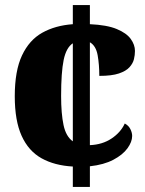

<svg xmlns="http://www.w3.org/2000/svg" viewBox="-20 -734 571 754"><path d="M266 -80Q194 -84 143 -112.5Q92 -141 65 -200.5Q38 -260 38 -356Q38 -456 66.5 -516.5Q95 -577 146 -605.5Q197 -634 266 -639V-714H333V-639Q400 -636 438.5 -620Q477 -604 493.5 -581Q510 -558 510 -534Q510 -518 506 -501.5Q502 -485 488.5 -470Q475 -455 447 -445.5Q419 -436 370 -436Q370 -480 363.5 -517Q357 -554 333 -568V-164Q382 -166 418 -190Q454 -214 470 -249Q485 -241 492 -227Q499 -213 499 -200Q499 -177 480.5 -151.5Q462 -126 425 -106.5Q388 -87 333 -81V0H266ZM266 -564Q240 -547 230 -498.5Q220 -450 220 -357Q220 -288 229.5 -243Q239 -198 266 -179Z"/></svg>

Font: Noto Serif Hebrew SemiCondensed Black
Style: Regular
Weight: 900
Width: 4
Designer: Monotype Design Team
Foundry: Monotype Imaging Inc.
Version: Version 2.004; ttfautohint (v1.8.4.7-5d5b)